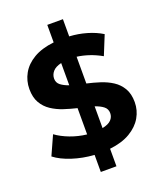

<svg xmlns="http://www.w3.org/2000/svg" viewBox="-167 -926 972 1153"><g transform="rotate(-20 319.0 -350.0)"><path d="M275 120V11Q201 6 135 -15.5Q69 -37 28 -69L83 -191Q120 -164 170.5 -145Q221 -126 275 -120V-288Q233 -298 192 -311.5Q151 -325 117 -347.5Q83 -370 62.5 -405.5Q42 -441 42 -494Q42 -547 67.5 -592.5Q93 -638 144.5 -668.5Q196 -699 275 -708V-820H375V-710Q431 -707 484.5 -691.5Q538 -676 580 -650L530 -527Q491 -549 452 -562Q413 -575 375 -580V-409Q416 -400 458 -386.5Q500 -373 534 -351Q568 -329 589 -293.5Q610 -258 610 -205Q610 -153 584 -108Q558 -63 506 -32Q454 -1 375 8V120ZM375 -124Q414 -132 431.5 -150Q449 -168 449 -193Q449 -220 428.5 -236Q408 -252 375 -263ZM275 -434V-576Q237 -567 220 -547Q203 -527 203 -502Q203 -476 223 -460.5Q243 -445 275 -434Z"/></g></svg>

Font: Montserrat
Style: Bold
Weight: 700
Designer: Julieta Ulanovsky
Foundry: Julieta Ulanovsky
Version: Version 9.000; ttfautohint (v1.8.4.7-5d5b)